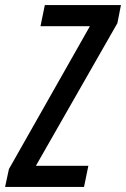

<svg xmlns="http://www.w3.org/2000/svg" viewBox="-61 -734 495 754"><path d="M-41 0 -26 -70 292 -631H98L115 -714H414L400 -643L80 -83H286L269 0Z"/></svg>

Font: Noto Sans ExtraCondensed Medium
Style: Italic
Weight: 500
Width: 2
Italic angle: -12°
Designer: Monotype Design Team
Foundry: Monotype Imaging Inc.
Version: Version 2.013; ttfautohint (v1.8.4.7-5d5b)